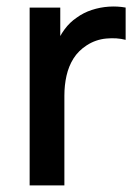

<svg xmlns="http://www.w3.org/2000/svg" viewBox="-20 -563 426 583"><path d="M70 0V-540H163V-409L150 -426Q160 -452 176 -473.8Q192 -495.5 213 -509.5Q233.5 -524.5 258.8 -532.8Q284 -541 310.5 -542.8Q337 -544.5 361.5 -540V-442Q335 -449 302.8 -446Q270.5 -443 243.5 -425.5Q218 -409 203.2 -385.5Q188.5 -362 182 -333.2Q175.5 -304.5 175.5 -272.5V0Z"/></svg>

Font: Manrope ExtraLight SemiBold
Style: Regular
Weight: 600
Version: Version 4.504